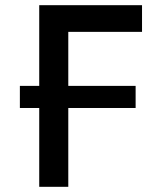

<svg xmlns="http://www.w3.org/2000/svg" viewBox="-20 -720 604 740"><path d="M131.2 0V-700H527.4V-597.2H243.2V0ZM56.6 -303.8V-389H502.7V-303.8Z"/></svg>

Font: Geologica-Sharp
Style: Regular
Weight: 100
Designer: Sindre Bremnes, Frode Helland
Foundry: Monokrom Skriftforlag AS
Version: Version 1.010;gftools[0.9.28]